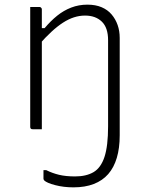

<svg xmlns="http://www.w3.org/2000/svg" viewBox="-20 -556 640 826"><path d="M303 203Q351 203 382.5 184.5Q414 166 429.5 119Q445 72 445 -13L495 -1Q495 4 495 8.5Q495 13 495 17Q495 21 495 26Q495 81 482.5 123Q470 165 445.5 193Q421 221 383.5 235.5Q346 250 296 250Q254 250 217.5 240.5Q181 231 170 220Q169 218 168 216.5Q167 215 167 212Q167 203 167 194Q167 185 167 176H179Q205 189 234 196Q263 203 303 203ZM356 -536Q391 -536 417 -525Q443 -514 460 -494Q477 -474 486 -448.5Q495 -423 495 -393Q495 -345 495 -297Q495 -249 495 -201.5Q495 -154 495 -106Q495 -79 495 -52.5Q495 -26 495 0Q485 0 475.5 0Q466 0 456 0Q451 0 448 -3Q445 -6 445 -11Q445 -58 445 -104.5Q445 -151 445 -197.5Q445 -244 445 -290.5Q445 -337 445 -383Q445 -437 418 -463Q391 -489 346 -489Q322 -489 298.5 -481.5Q275 -474 251 -458.5Q227 -443 201.5 -419.5Q176 -396 147 -363V-435H172Q198 -466 226 -488.5Q254 -511 286.5 -523.5Q319 -536 356 -536ZM149 -526Q153 -526 155 -524.5Q157 -523 158.5 -521Q160 -519 160 -515Q160 -430 160 -344Q160 -258 160 -172Q160 -86 160 0Q154 0 147.5 0Q141 0 134.5 0Q128 0 121 0Q118 0 116 -0.5Q114 -1 112.5 -2.5Q111 -4 110.5 -6Q110 -8 110 -11Q110 -63 110 -115Q110 -167 110 -218.5Q110 -270 110 -322Q110 -374 110 -426Q110 -462 110 -488Q110 -514 110 -526Q117 -526 123.5 -526Q130 -526 136.5 -526Q143 -526 149 -526Z"/></svg>

Font: Recursive Monospace Light
Style: Regular
Weight: 300
Version: Version 1.047